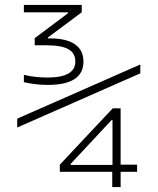

<svg xmlns="http://www.w3.org/2000/svg" viewBox="-20 -755 640 780"><path d="M436 5V-57H223V-86L438 -315H470V-86H537V-57H470V5ZM267 -85H437V-267H433L267 -89ZM174 -410Q149 -410 124 -413Q99 -416 77 -421V-451Q102 -445 125.5 -442.5Q149 -440 173 -440Q286 -440 286 -505Q286 -539 258 -555Q230 -571 169 -571H121V-600L256 -701V-705H77V-735H312V-705L175 -603V-599H183Q250 -599 284.5 -575Q319 -551 319 -505Q319 -410 174 -410ZM50 -237V-273L550 -493V-457Z"/></svg>

Font: M PLUS Code Latin Expanded ExtraLight
Style: Regular
Weight: 250
Width: 7
Designer: Coji Morishita
Foundry: UNDERFOREST DESIGN
Version: Version 1.002; ttfautohint (v1.8.3)